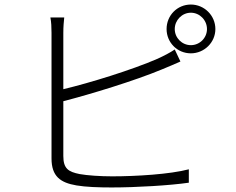

<svg xmlns="http://www.w3.org/2000/svg" viewBox="-20 -818 1040 846"><path d="M259 -372C379 -403 573 -462 693 -512C721 -523 752 -537 775 -547L750 -600C728 -585 702 -572 674 -559C561 -510 377 -453 259 -425V-673C259 -701 261 -721 263 -741H202C206 -721 207 -698 207 -673V-120C207 -41 246 -13 317 -1C357 6 416 8 472 8C580 8 730 -1 812 -13V-72C728 -50 580 -41 474 -41C422 -41 364 -45 331 -51C281 -61 259 -75 259 -131ZM821 -619C782 -619 750 -651 750 -690C750 -729 782 -762 821 -762C860 -762 892 -729 892 -690C892 -651 860 -619 821 -619ZM821 -798C761 -798 714 -750 714 -690C714 -631 761 -583 821 -583C880 -583 929 -631 929 -690C929 -750 880 -798 821 -798Z"/></svg>

Font: Noto Sans Japanese Light
Style: Regular
Weight: 300
Designer: Ryoko NISHIZUKA (kana & ideographs); Paul D. Hunt (Latin, Greek & Cyrillic); Wenlong ZHANG (bopomofo); Sandoll Communica
Foundry: Adobe Systems Incorporated
Version: Version 1.000;PS 1;hotconv 1.0.78;makeotf.lib2.5.61930